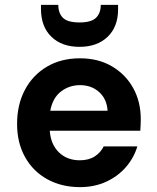

<svg xmlns="http://www.w3.org/2000/svg" viewBox="-20 -755 642 787"><path d="M308 12Q232 12 173.5 -20.5Q115 -53 82.5 -111.5Q50 -170 50 -247Q50 -326 82 -386.5Q114 -447 172 -481.5Q230 -516 308 -516Q383 -516 439 -483Q495 -450 526 -394Q557 -338 557 -267Q557 -256 556.5 -244Q556 -232 555 -219H184Q188 -163 221.5 -130.5Q255 -98 307 -98Q344 -98 368.5 -114Q393 -130 405 -155H543Q529 -108 496 -70Q463 -32 415 -10Q367 12 308 12ZM308 -406Q264 -406 230 -380Q196 -354 186 -301H421Q418 -349 386.5 -377.5Q355 -406 308 -406ZM306 -563Q233 -563 190.5 -604.5Q148 -646 148 -718V-735H219Q219 -701 238 -682Q257 -663 306 -663Q354 -663 373.5 -682Q393 -701 393 -735H464V-717Q464 -645 421 -604Q378 -563 306 -563Z"/></svg>

Font: DM Sans
Style: Bold
Weight: 700
Designer: Colophon Foundry, Jonny Pinhorn
Foundry: Colophon Foundry
Version: Version 4.004; ttfautohint (v1.8.4.7-5d5b)